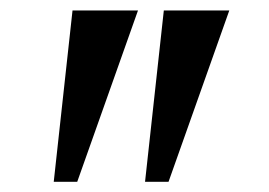

<svg xmlns="http://www.w3.org/2000/svg" viewBox="-20 -846 516 368"><path d="M244.5 -826 128 -497.5H83L119 -826ZM419.5 -826 303 -497.5H258L294 -826Z"/></svg>

Font: Merriweather 96pt
Style: Bold
Weight: 700
Version: Version 2.100